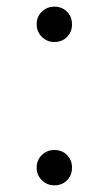

<svg xmlns="http://www.w3.org/2000/svg" viewBox="-20 -556 326 576"><path d="M90 -53Q90 -76 105.5 -91Q121 -106 143 -106Q166 -106 181 -91Q196 -76 196 -53Q196 -30 181 -15Q166 0 143 0Q121 0 105.5 -15.5Q90 -31 90 -53ZM143 -536Q166 -536 181 -521Q196 -506 196 -483Q196 -460 181 -445Q166 -430 143 -430Q121 -430 105.5 -445.5Q90 -461 90 -483Q90 -506 105.5 -521Q121 -536 143 -536Z"/></svg>

Font: Evergrow Sans 
Style: Regular
Weight: 400
Foundry: 10Web
Version: Version 1.000